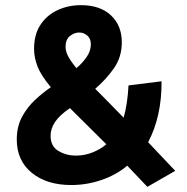

<svg xmlns="http://www.w3.org/2000/svg" viewBox="-20 -702 724 744"><path d="M551 22 473 -60Q432 -25 374.5 -5Q317 15 256 15Q161 15 103 -32.5Q45 -80 45 -161Q45 -211 65 -248.5Q85 -286 115.5 -314.5Q146 -343 177 -364Q138 -411 125 -445.5Q112 -480 112 -513Q112 -568 136.5 -605.5Q161 -643 202.5 -662.5Q244 -682 294 -682Q368 -682 410 -642.5Q452 -603 452 -538Q452 -481 421.5 -437.5Q391 -394 349 -358Q371 -336 398 -308.5Q425 -281 459 -246Q474 -297 478 -371L606 -387Q607 -251 554 -151L659 -40ZM276 -438Q298 -456 315 -480Q332 -504 332 -530Q332 -553 318 -564.5Q304 -576 287 -576Q268 -576 251 -562.5Q234 -549 234 -520Q234 -505 242.5 -487Q251 -469 276 -438ZM274 -99Q308 -99 339 -111.5Q370 -124 392 -143Q349 -186 314 -220.5Q279 -255 251 -283Q210 -255 193 -229Q176 -203 176 -176Q176 -135 206.5 -117Q237 -99 274 -99Z"/></svg>

Font: Secular One
Style: Regular
Weight: 400
Designer: Michal Sahar
Foundry: Hagilda
Version: Version 1.002; ttfautohint (v1.8.4.7-5d5b);gftools[0.9.29]